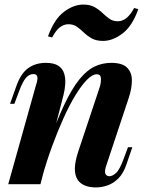

<svg xmlns="http://www.w3.org/2000/svg" viewBox="-20 -806 643 840"><path d="M157 0H16L137 -432Q142 -446 143.5 -457.5Q145 -469 141 -475.5Q137 -482 126 -482Q108 -482 93.5 -465.5Q79 -449 62 -403L43 -352H24L51 -428Q71 -485 103.5 -508Q136 -531 180 -531Q216 -531 235 -518.5Q254 -506 260.5 -485Q267 -464 265.5 -439.5Q264 -415 258 -391ZM189 -169Q228 -278 261.5 -348.5Q295 -419 327.5 -459Q360 -499 394 -515Q428 -531 467 -531Q515 -531 536 -510Q557 -489 557 -454.5Q557 -420 544 -380L446 -85Q436 -57 441 -46Q446 -35 459 -35Q472 -35 488 -49.5Q504 -64 522 -114L540 -162H559L534 -89Q520 -47 497.5 -25Q475 -3 449.5 5.5Q424 14 400 14Q371 14 351 5.5Q331 -3 320 -19Q307 -39 307.5 -69.5Q308 -100 323 -145L413 -415Q419 -431 421 -446Q423 -461 420 -471Q417 -481 403 -481Q384 -481 360 -456.5Q336 -432 309.5 -388.5Q283 -345 257 -287Q231 -229 207 -163.5Q183 -98 164 -29ZM344 -786Q374 -786 393.5 -775Q413 -764 428 -749.5Q443 -735 458.5 -724Q474 -713 496 -713Q515 -713 532.5 -726.5Q550 -740 567 -771L585 -766Q559 -692 516 -659.5Q473 -627 431 -627Q401 -627 381.5 -638Q362 -649 347 -663.5Q332 -678 316.5 -689Q301 -700 279 -700Q260 -700 242.5 -687Q225 -674 208 -642L190 -647Q217 -722 259.5 -754Q302 -786 344 -786Z"/></svg>

Font: Playfair Display
Style: Bold Italic
Weight: 700
Italic angle: -14°
Designer: Claus Eggers Sørensen
Foundry: Claus Eggers Sørensen
Version: Version 1.203